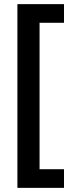

<svg xmlns="http://www.w3.org/2000/svg" viewBox="-20 -744 354 927"><path d="M289 163H64V-724H289V-634H171V73H289Z"/></svg>

Font: Noto Sans Lao Looped Condensed SemiBold
Style: Regular
Weight: 600
Width: 3
Designer: Mark Frömberg, Ben Mitchell
Foundry: The Fontpad Ltd
Version: Version 1.002; ttfautohint (v1.8.4.7-5d5b)